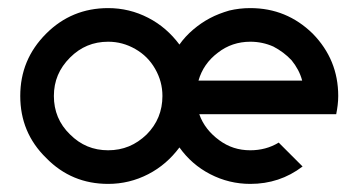

<svg xmlns="http://www.w3.org/2000/svg" viewBox="-20 -457 886 474"><path d="M247 -3C282 -3 315 -11 346 -27C377 -43 402 -65 423 -93C443 -65 468 -43 499 -27C530 -11 563 -3 598 -3C646 -3 689 -17 727 -46L668 -105C647 -92 623 -86 598 -86C569 -86 544 -94 521 -111C498 -128 481 -149 472 -175H724H810C813 -190 815 -205 815 -220C815 -280 794 -331 752 -374C709 -416 658 -437 598 -437C580 -437 563 -435 546 -431C529 -426 513 -420 498 -412C483 -404 470 -395 457 -384C444 -373 432 -360 423 -347C402 -375 377 -397 346 -413C315 -429 282 -437 247 -437C187 -437 136 -416 94 -374C51 -331 30 -280 30 -220C30 -160 51 -109 94 -67C136 -24 187 -3 247 -3ZM247 -86C210 -86 179 -99 153 -125C126 -151 113 -183 113 -220C113 -257 126 -288 153 -315C179 -341 210 -354 247 -354C271 -354 293 -348 314 -336C335 -324 351 -308 363 -287C375 -266 381 -244 381 -220C381 -183 368 -151 342 -125C315 -99 284 -86 247 -86ZM470 -258C478 -286 494 -309 518 -327C541 -345 568 -354 598 -354C618 -354 637 -350 655 -342C672 -333 687 -322 700 -308C712 -293 721 -277 726 -258Z"/></svg>

Font: Kunika
Style: Regular
Weight: 400
Designer: Leo Kuroshita
Foundry: kurogedelic
Version: Version 1.000;PS 001.000;hotconv 1.0.88;makeotf.lib2.5.64775